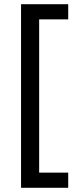

<svg xmlns="http://www.w3.org/2000/svg" viewBox="-20 -734 369 912"><path d="M304 158H80V-714H304V-642H166V86H304Z"/></svg>

Font: Noto Sans Pau Cin Hau
Style: Regular
Weight: 400
Designer: Monotype Design Team
Foundry: Monotype Imaging Inc.
Version: Version 2.002; ttfautohint (v1.8.4.7-5d5b)